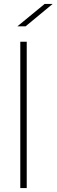

<svg xmlns="http://www.w3.org/2000/svg" viewBox="-20 -964 290 984"><path d="M84 -750H117V0H84ZM209 -944H250L111 -829H69Z"/></svg>

Font: Poiret One
Style: Regular
Weight: 400
Designer: Denis Masharov (denis.masharov@gmail.com), Cyreal (Charset Expansion)
Foundry: Denis Masharov
Version: Version 1.101